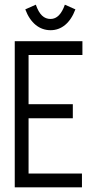

<svg xmlns="http://www.w3.org/2000/svg" viewBox="-20 -800 415 820"><path d="M257 -780C243 -740 223 -719 196 -719C168 -719 148 -737 133 -780L88 -760C110 -701 149 -671 196 -671C242 -671 280 -701 302 -760ZM43 0H330V-59H102V-295H291V-355H102V-565H332V-624H43Z"/></svg>

Font: Inconsolata Condensed Thin
Style: Regular
Weight: 100
Width: 3
Monospace: yes
Designer: Raph Levien, Cyreal, Brenton Simpson
Foundry: Raph Levien, Cyreal, Google
Version: Version 3.100